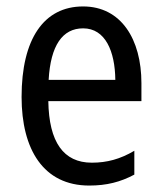

<svg xmlns="http://www.w3.org/2000/svg" viewBox="-20 -566 502 596"><path d="M238 -546C116 -546 47 -445 47 -265C47 -102 115 10 257 10C311 10 354 -1 397 -24V-98C353 -72 312 -61 265 -61C177 -61 132 -125 130 -252H419V-308C419 -444 356 -546 238 -546ZM238 -478C307 -478 337 -407 338 -318H131C137 -425 174 -478 238 -478Z"/></svg>

Font: Noto Sans Telugu Condensed
Style: Regular
Weight: 400
Width: 3
Designer: Jelle Bosma - Monotype Design Team
Foundry: Monotype Imaging Inc.
Version: Version 2.005